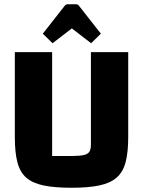

<svg xmlns="http://www.w3.org/2000/svg" viewBox="-20 -871 675 906"><path d="M317 15Q237 15 185 4Q133 -7 103.5 -33Q74 -59 62 -105.5Q50 -152 50 -223V-625H226V-135H321Q357 -135 376 -139.5Q395 -144 402 -155.5Q409 -167 409 -188V-625H585V-223Q585 -153 573 -106.5Q561 -60 531 -33.5Q501 -7 449 4Q397 15 317 15ZM228 -667 182 -712 284 -842Q290 -851 299 -851H339Q348 -851 354 -842L456 -712L410 -667L319 -737Z"/></svg>

Font: Changa ExtraLight
Style: Bold
Weight: 700
Version: Version 3.002; ttfautohint (v1.8.2)